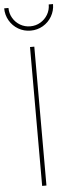

<svg xmlns="http://www.w3.org/2000/svg" viewBox="-97 -971 380 1002"><g transform="rotate(-5 93.0 -470.0)"><path d="M104.5 0H82V-727.5H104.5ZM-34.7 -940.4H-12.2Q-12.2 -911.6 2 -887.5Q16.1 -863.3 40.3 -849.1Q64.5 -835 93.3 -835Q122.1 -835 146.2 -849.1Q170.4 -863.3 184.6 -887.5Q198.7 -911.6 198.7 -940.4H221.2Q221.2 -905.8 204.1 -876.2Q187 -846.7 157.7 -829.6Q128.4 -812.5 93.3 -812.5Q58.1 -812.5 28.8 -829.6Q-0.5 -846.7 -17.6 -876.2Q-34.7 -905.8 -34.7 -940.4Z"/></g></svg>

Font: Intratopia Thin
Style: Regular
Weight: 100
Designer: Rasmus Andersson
Foundry: rsms
Version: Version 3.000;Glyphs 3.2.3 (3260)